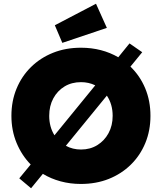

<svg xmlns="http://www.w3.org/2000/svg" viewBox="-20 -973 863 1026"><path d="M146 33 83 -20 144 -94Q96 -143 68.5 -209.5Q41 -276 41 -354Q41 -433 68.5 -499.5Q96 -566 146 -615Q196 -664 263.5 -691Q331 -718 413 -718Q469 -718 519 -705Q569 -692 612 -667L672 -741L740 -694L677 -617Q728 -568 756 -501Q784 -434 784 -354Q784 -275 756.5 -208.5Q729 -142 679 -93Q629 -44 561.5 -17Q494 10 412 10Q355 10 303.5 -4Q252 -18 209 -44ZM243 -354Q243 -295 271 -250L489 -517Q454 -534 413 -534Q363 -534 325 -511Q287 -488 265 -447.5Q243 -407 243 -354ZM413 -174Q462 -174 500 -197.5Q538 -221 560 -261.5Q582 -302 582 -354Q582 -416 551 -462L332 -194Q368 -174 413 -174ZM313 -744 273 -838 493 -953 551 -824Z"/></svg>

Font: Lexend Deca ExtraBold
Style: Regular
Weight: 800
Designer: Bonnie Shaver-Troup, Thomas Jockin
Foundry: Lexend
Version: Version 1.008; ttfautohint (v1.8.4.7-5d5b)